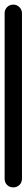

<svg xmlns="http://www.w3.org/2000/svg" viewBox="-20 -810 115 830"><path d="M0 -38H75V-753H0ZM38 -75Q21 -75 10.5 -64Q0 -53 0 -38Q0 -21 10.5 -10.5Q21 0 38 0Q53 0 64 -10.5Q75 -21 75 -38Q75 -53 64 -64Q53 -75 38 -75ZM38 -790Q21 -790 10.5 -779Q0 -768 0 -753Q0 -736 10.5 -725.5Q21 -715 38 -715Q53 -715 64 -725.5Q75 -736 75 -753Q75 -768 64 -779Q53 -790 38 -790Z"/></svg>

Font: Wavefont Medium
Style: Regular
Weight: 500
Version: Version 3.004;gftools[0.9.33]